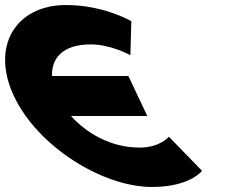

<svg xmlns="http://www.w3.org/2000/svg" viewBox="-178 -748 908 767"><path d="M379.6 -158.4C263.8 -158.4 167.2 -216.7 105.6 -284.6H410.4L334.9 -444.4H29.9C27.3 -512.1 68.7 -570.6 184.7 -570.6C266.3 -570.6 342.9 -527.3 342.9 -527.3L346.6 -663.3C346.6 -663.3 237.9 -727.9 85.7 -727.9C-113.2 -727.9 -217.1 -564.7 -121.9 -363.2C-27 -162.6 231.2 -1.1 429.3 -1.1C581.4 -1.1 629.1 -65.7 629.1 -65.7L496.8 -201.7C496.8 -201.7 461.2 -158.4 379.6 -158.4Z"/></svg>

Font: Hussar
Style: BdOpOblFive
Weight: 700
Foundry: Cannot Into Space Fonts
Version: Version 2.00